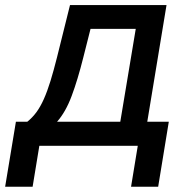

<svg xmlns="http://www.w3.org/2000/svg" viewBox="-72 -562 720 740"><path d="M-52.2 157.7 -10.7 -92.8H33.2Q52.7 -108.4 68.4 -129.6Q84 -150.9 97.2 -180.7Q110.4 -210.4 122.6 -250Q134.8 -289.6 147.5 -340.3L197.8 -542.5H569.8L495.6 -92.8H578.6L537.6 157.7H433.1L459 0H79.6L53.7 157.7ZM147.9 -92.8H391.6L451.2 -450.7H276.9L249 -340.3Q227.5 -254.4 204.3 -192.4Q181.2 -130.4 147.9 -92.8Z"/></svg>

Font: Inter 16pt Medium
Style: Italic
Weight: 500
Italic angle: -9.3988°
Version: Version 4.001;git-66647c0bb